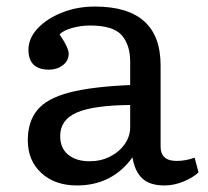

<svg xmlns="http://www.w3.org/2000/svg" viewBox="-20 -553 637 587"><path d="M215 14Q148 14 106.5 -24Q65 -62 65 -124Q65 -181 94 -216.5Q123 -252 191.5 -270Q260 -288 378 -293V-364Q378 -416 352 -445.5Q326 -475 255 -475Q227 -475 200.5 -467.5Q174 -460 162 -448Q177 -426 183.5 -411.5Q190 -397 190 -389Q190 -367 172 -353.5Q154 -340 130 -340Q67 -340 67 -401Q67 -436 95 -466Q123 -496 169.5 -514.5Q216 -533 270 -533Q471 -533 471 -353V-105Q471 -61 520 -61Q548 -61 575 -71L587 -26Q570 -10 541 2Q512 14 483 14Q438 14 415 -7.5Q392 -29 385 -72Q323 14 215 14ZM254 -60Q288 -60 316 -74Q344 -88 361 -112Q378 -136 378 -164V-232Q266 -231 215 -209Q164 -187 164 -137Q164 -100 188.5 -80Q213 -60 254 -60Z"/></svg>

Font: Literata 7pt
Style: Regular
Weight: 400
Designer: Latin by Veronika Burian and Jose Scaglione. Greek by Irene Vlachou. Cyrillic by Vera Evstafieva.
Foundry: TypeTogether
Version: Version 3.002